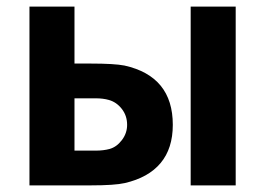

<svg xmlns="http://www.w3.org/2000/svg" viewBox="-20 -560 802 580"><path d="M69 0V-540H205V-368H254Q325 -368 356 -362Q502 -329.5 502 -183Q502 -111.5 465.2 -67.5Q428.5 -23.5 357 -7Q326.5 0 254 0ZM692 0H556V-540H692ZM269 -105Q292.5 -105 311 -110Q332.5 -116 348.2 -136.8Q364 -157.5 364 -183Q364 -210.5 348 -231Q332 -251.5 309 -258Q291.5 -263 269 -263H205V-105Z"/></svg>

Font: Hauora ExtraBold
Style: Regular
Weight: 800
Designer: Wayne Shih
Foundry: WCYS
Version: Version 1.001